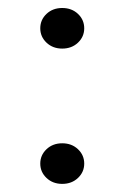

<svg xmlns="http://www.w3.org/2000/svg" viewBox="-20 -453 307 473"><path d="M172.1 -85.4Q187.5 -70.8 187.5 -50Q187.5 -29.2 172.1 -14.6Q156.7 0 133.3 0Q110 0 94.6 -14.6Q79.2 -29.2 79.2 -50Q79.2 -70.8 94.6 -85.4Q110 -100 133.3 -100Q156.7 -100 172.1 -85.4ZM172.1 -418.8Q187.5 -404.2 187.5 -383.3Q187.5 -362.5 172.1 -347.9Q156.7 -333.3 133.3 -333.3Q110 -333.3 94.6 -347.9Q79.2 -362.5 79.2 -383.3Q79.2 -404.2 94.6 -418.8Q110 -433.3 133.3 -433.3Q156.7 -433.3 172.1 -418.8Z"/></svg>

Font: BoonBaan
Style: Regular
Weight: 400
Designer: Sungsit Sawaiwan
Foundry: FontUni
Version: Version 2.0